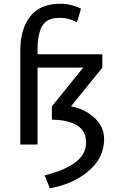

<svg xmlns="http://www.w3.org/2000/svg" viewBox="-20 -782 632 1039"><path d="M89.8 0V-506.8Q89.8 -625 143.6 -693.4Q197.3 -761.7 306.2 -761.7Q364.7 -761.7 418.5 -735.4L396.5 -661.6Q349.6 -685.5 309.6 -685.5Q269.5 -685.5 249 -676.8Q210.9 -660.2 197.3 -617.2Q183.1 -574.7 183.1 -512.7V-488.3H533.7V-416L364.3 -206.5Q439.5 -192.4 491.2 -144.5Q543 -96.7 543.5 -30.3Q543.9 95.7 413.1 176.8Q340.3 221.7 249.5 236.8L221.7 167Q384.8 126 428.7 52.7Q446.3 23.4 445.8 -11.7Q445.3 -75.2 395.5 -104.5Q345.7 -133.8 260.7 -134.3V-206.5L430.2 -416H183.1V0Z"/></svg>

Font: Spinnaker
Style: Regular
Weight: 400
Designer: Elena Albertoni
Foundry: Elena Albertoni
Version: Version 1.001